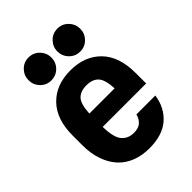

<svg xmlns="http://www.w3.org/2000/svg" viewBox="-213 -834 947 947"><g transform="rotate(-45 260.0 -360.5)"><path d="M265 9Q214 9 172.5 -7Q131 -23 102 -54.5Q73 -86 57 -132Q41 -178 41 -237V-303Q41 -417 100.5 -478Q160 -539 260 -539Q360 -539 419.5 -478Q479 -417 479 -302V-229H176Q177 -155 200.5 -127Q224 -99 265 -99Q298 -99 315 -115.5Q332 -132 337 -155H469Q458 -80 407 -35.5Q356 9 265 9ZM264 -431Q222 -431 200.5 -408Q179 -385 176 -322H352Q349 -385 327.5 -408Q306 -431 264 -431ZM158.8 -570Q126 -570 103 -593.7Q80 -617.3 80 -650.2Q80 -683 103 -706.5Q126 -730 158.8 -730Q193 -730 216 -706.3Q239 -682.7 239 -649.8Q239 -617 216 -593.5Q193 -570 158.8 -570ZM361.2 -570Q327 -570 304 -593.7Q281 -617.3 281 -650.2Q281 -683 304 -706.5Q327 -730 361.2 -730Q394 -730 417 -706.3Q440 -682.7 440 -649.8Q440 -617 417 -593.5Q394 -570 361.2 -570Z"/></g></svg>

Font: Golos UI VF
Style: Regular
Weight: 400
Designer: A.Korolkova, Vitaly Kuzmin
Foundry: ParaType Ltd
Version: Version 2.000